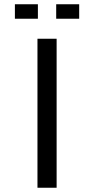

<svg xmlns="http://www.w3.org/2000/svg" viewBox="-20 -882 442 902"><path d="M156 0V-700H246V0ZM50 -862H158V-794H50ZM244 -794V-862H352V-794Z"/></svg>

Font: Turret Road
Style: Bold
Weight: 700
Designer: Noponies
Foundry: Noponies
Version: Version 1.001; ttfautohint (v1.8)